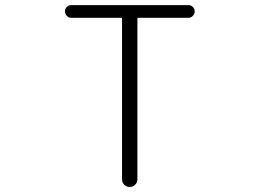

<svg xmlns="http://www.w3.org/2000/svg" viewBox="-20 -749 1040 769"><path d="M468.8 -30.3V-673.8Q468.8 -677.7 464.8 -677.7H265.6Q254.9 -677.7 247.6 -685.5Q240.2 -693.4 240.2 -703.6Q240.2 -713.9 247.6 -721.2Q254.9 -728.5 265.6 -728.5H734.4Q745.1 -728.5 752.4 -721.2Q759.8 -713.9 759.8 -703.6Q759.8 -693.4 752.4 -685.5Q745.1 -677.7 734.4 -677.7H534.2Q530.3 -677.7 530.3 -673.8V-30.3Q530.3 -17.6 521 -8.8Q511.7 0 499.5 0Q487.3 0 478 -8.8Q468.8 -17.6 468.8 -30.3Z"/></svg>

Font: Gen Jyuu Gothic L Monospace Light
Style: Regular
Weight: 300
Designer: [Source Han Sans]
Ryoko NISHIZUKA  (kana & ideographs); Paul D. Hunt (Latin, Greek & Cyrillic); Wenlong ZHANG  (bopomofo
Version: Version 1.002.20150607